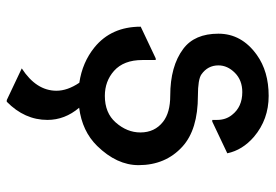

<svg xmlns="http://www.w3.org/2000/svg" viewBox="-142 -444 807 562"><g transform="rotate(90 261.0 -163.5)"><path d="M58.6 -172.4 151.4 -216.3H156.2V-177.2Q156.2 -122.6 188 -94.2Q218.3 -67.4 261.2 -67.4Q311 -67.4 338.9 -99.1Q368.2 -132.3 368.2 -171.4Q368.2 -213.4 336.9 -237.8Q310.1 -258.8 260.7 -258.8Q174.3 -258.8 123.5 -296.9Q79.1 -330.1 79.1 -399.9Q79.1 -467.8 141.1 -512.2Q189.5 -546.9 261.2 -546.9Q330.1 -546.9 380.9 -503.9Q419.9 -470.2 429.2 -425.8L336.4 -381.8H331.5V-396Q331.5 -421.4 316.9 -439.5Q293.5 -469.7 250 -469.7Q215.3 -469.7 193.6 -448Q171.9 -426.3 171.9 -399.9Q171.9 -368.7 198.2 -350.1Q212.9 -339.8 260.7 -339.8Q359.9 -339.8 409.7 -294.4Q463.9 -245.1 463.9 -166Q463.9 -102.5 407.7 -44.9Q364.7 -1 295.9 7.8Q331.5 49.8 331.5 100.6Q331.5 167.5 278.3 219.7H273.4L180.7 175.8Q246.1 133.3 246.1 74.2Q246.1 42 222.7 7.3Q163.1 -1.5 119.1 -37.1Q58.6 -86.4 58.6 -172.4Z"/></g></svg>

Font: Nova Round
Style: Book
Weight: 400
Version: Version 2.000